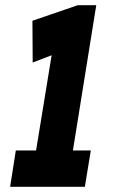

<svg xmlns="http://www.w3.org/2000/svg" viewBox="-20 -720 436 740"><path d="M19 0 41 -140H119L179 -507L106 -479L105 -640L280 -700H351L261 -140H330L307 0Z"/></svg>

Font: Georama ExtraCondensed ExtraBold
Style: Italic
Weight: 800
Width: 2
Italic angle: -9°
Designer: Jean-Baptiste Levee
Foundry: Production Type
Version: Version 1.000